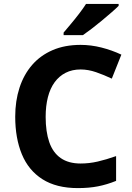

<svg xmlns="http://www.w3.org/2000/svg" viewBox="-20 -954 677 984"><path d="M393 -598Q350 -598 316.5 -581Q283 -564 260 -532.5Q237 -501 225.5 -456Q214 -411 214 -355Q214 -279 232.5 -225.5Q251 -172 291 -144Q331 -116 393 -116Q437 -116 480.5 -126Q524 -136 575 -154V-27Q528 -8 482 1Q436 10 379 10Q269 10 197.5 -35.5Q126 -81 92 -163.5Q58 -246 58 -356Q58 -437 80 -504.5Q102 -572 144.5 -621Q187 -670 249.5 -697Q312 -724 393 -724Q446 -724 499.5 -710.5Q553 -697 602 -674L553 -551Q513 -570 472.5 -584Q432 -598 393 -598ZM588 -924Q574 -910 551 -890Q528 -870 501.5 -848Q475 -826 449.5 -806.5Q424 -787 405 -774H306V-787Q322 -806 343.5 -831.5Q365 -857 386 -884.5Q407 -912 421 -934H588Z"/></svg>

Font: Noto Sans Armenian
Style: Regular
Weight: 400
Designer: Monotype Design Team
Foundry: Monotype Imaging Inc.
Version: Version 2.007